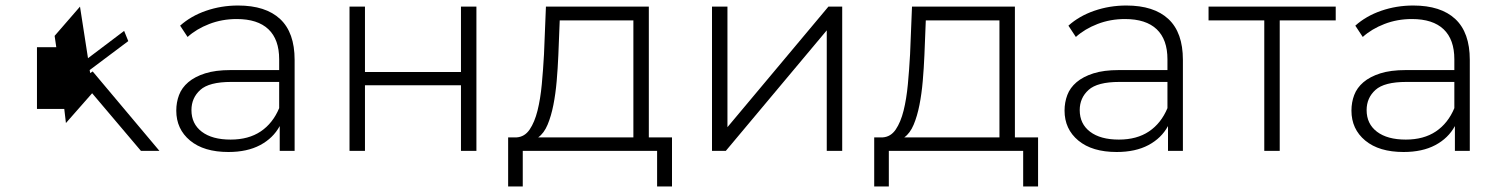

<svg xmlns="http://www.w3.org/2000/svg" viewBox="-20 -547 5441 696"><path d="M307 -282 316 -288 558 0H491L314 -209L219 -101L213 -152H114V-376H184L178 -417L270 -523L299 -336L430 -435L445 -398L305 -293Z M992 -250H818Q738 -250 706 -221Q674 -192 674 -148Q674 -98 711.5 -69.5Q749 -41 816 -41Q881 -41 925 -70.5Q969 -100 992 -155ZM808 4Q719 4 669 -37.5Q619 -79 619 -146Q619 -176 629 -202.5Q639 -229 662.5 -249Q686 -269 723.5 -281Q761 -293 816 -293H992V-332Q992 -404 953 -441Q914 -478 838 -478Q785 -478 738.5 -460Q692 -442 660 -413L633 -454Q672 -489 727 -508Q782 -527 843 -527Q943 -527 995.5 -478Q1048 -429 1048 -330V0H994V-90Q970 -46 923 -21Q876 4 808 4Z M1247 0V-523H1303V-286H1651V-523H1707V0H1651V-238H1303V0Z M2276 -49V-473H2009L2004 -347Q2002 -300 1998 -253.5Q1994 -207 1986 -166.5Q1978 -126 1965 -95Q1952 -64 1931 -49ZM1875 129H1822V-49H1853Q1882 -51 1900 -77.5Q1918 -104 1928.5 -146Q1939 -188 1944 -241.5Q1949 -295 1952 -350L1959 -523H2332V-49H2416V129H2362V0H1875Z M2561 0V-523H2617V-86L2983 -523H3033V0H2977V-437L2611 0Z M3603 -49V-473H3336L3331 -347Q3329 -300 3325 -253.5Q3321 -207 3313 -166.5Q3305 -126 3292 -95Q3279 -64 3258 -49ZM3202 129H3149V-49H3180Q3209 -51 3227 -77.5Q3245 -104 3255.5 -146Q3266 -188 3271 -241.5Q3276 -295 3279 -350L3286 -523H3659V-49H3743V129H3689V0H3202Z M4212 -250H4038Q3958 -250 3926 -221Q3894 -192 3894 -148Q3894 -98 3931.5 -69.5Q3969 -41 4036 -41Q4101 -41 4145 -70.5Q4189 -100 4212 -155ZM4028 4Q3939 4 3889 -37.5Q3839 -79 3839 -146Q3839 -176 3849 -202.5Q3859 -229 3882.5 -249Q3906 -269 3943.5 -281Q3981 -293 4036 -293H4212V-332Q4212 -404 4173 -441Q4134 -478 4058 -478Q4005 -478 3958.5 -460Q3912 -442 3880 -413L3853 -454Q3892 -489 3947 -508Q4002 -527 4063 -527Q4163 -527 4215.5 -478Q4268 -429 4268 -330V0H4214V-90Q4190 -46 4143 -21Q4096 4 4028 4Z M4619 0H4563V-473H4361V-523H4822V-473H4619Z M5252 -250H5078Q4998 -250 4966 -221Q4934 -192 4934 -148Q4934 -98 4971.5 -69.5Q5009 -41 5076 -41Q5141 -41 5185 -70.5Q5229 -100 5252 -155ZM5068 4Q4979 4 4929 -37.5Q4879 -79 4879 -146Q4879 -176 4889 -202.5Q4899 -229 4922.5 -249Q4946 -269 4983.5 -281Q5021 -293 5076 -293H5252V-332Q5252 -404 5213 -441Q5174 -478 5098 -478Q5045 -478 4998.5 -460Q4952 -442 4920 -413L4893 -454Q4932 -489 4987 -508Q5042 -527 5103 -527Q5203 -527 5255.5 -478Q5308 -429 5308 -330V0H5254V-90Q5230 -46 5183 -21Q5136 4 5068 4Z"/></svg>

Font: Montserrat-Alt1 Light
Style: Regular
Weight: 300
Designer: Differentunic
Foundry: Differentunic
Version: Version 7.222